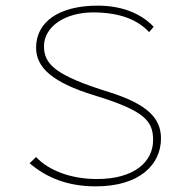

<svg xmlns="http://www.w3.org/2000/svg" viewBox="-20 -651 665 681"><path d="M320 10C476 10 551 -68 551 -160C551 -231 504 -281 368 -324C177 -383 136 -423 136 -487C136 -556 210 -608 314 -607C403 -606 466 -583 509 -537L525 -556C481 -603 412 -631 327 -631C187 -631 108 -572 108 -482C108 -410 168 -358 314 -313C495 -258 523 -221 523 -154C523 -77 456 -16 324 -16C232 -16 153 -46 108 -94L85 -72C146 -20 221 10 320 10Z"/></svg>

Font: Inconsolata Expanded ExtraLight
Style: Regular
Weight: 200
Width: 7
Monospace: yes
Designer: Raph Levien, Cyreal, Brenton Simpson
Foundry: Raph Levien, Cyreal, Google
Version: Version 3.100